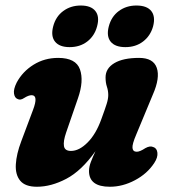

<svg xmlns="http://www.w3.org/2000/svg" viewBox="-20 -682 634 713"><path d="M549 -136Q562.5 -132 564.5 -114.8Q566.5 -97.5 553 -77Q527 -37 481.2 -12.8Q435.5 11.5 388 11.5Q310.5 11.5 310.5 -47Q310.5 -62.5 317.5 -80.8Q324.5 -99 334.5 -120.5Q282.5 -47.5 226.2 -18Q170 11.5 117 11.5Q73.5 11.5 55 -11Q36.5 -33.5 38.8 -71.8Q41 -110 59 -157.5L102.5 -273.5Q123.5 -328.5 97.5 -328.5Q86 -328.5 69.5 -318Q55.5 -308.5 45 -314.5Q34.5 -318.5 32 -334.5Q29.5 -350.5 42 -375.5Q64 -416.5 104.8 -441.8Q145.5 -467 196 -467Q262 -467 277 -424.2Q292 -381.5 269.5 -317L225.5 -189.5Q214.5 -157.5 217.5 -139.5Q220.5 -121.5 243.5 -121.5Q274 -121.5 305.2 -152.8Q336.5 -184 356.5 -240Q370.5 -278 376.2 -296.5Q382 -315 382 -329Q382 -345 377 -360Q372 -375 372 -394.5Q372 -428 404.5 -447.5Q437 -467 496.5 -467Q549.5 -467 562.2 -430Q575 -393 547.5 -330.5L486 -182.5Q470.5 -146.5 472 -132.5Q473.5 -118.5 488 -118.5Q499.5 -118.5 520 -132Q537 -141.5 549 -136ZM238.5 -507Q201 -507 184.5 -527.2Q168 -547.5 177.5 -584Q187 -620.5 214.8 -641Q242.5 -661.5 280 -661.5Q318 -661.5 334.2 -641Q350.5 -620.5 340.5 -584Q331 -548.5 304 -527.8Q277 -507 238.5 -507ZM445.5 -507Q407.5 -507 391 -527.2Q374.5 -547.5 384 -584Q393.5 -620.5 421.2 -641Q449 -661.5 486.5 -661.5Q525.5 -661.5 541.8 -641Q558 -620.5 548.5 -584Q538.5 -548.5 511.2 -527.8Q484 -507 445.5 -507Z"/></svg>

Font: Fraunces 72pt SuperSoft
Style: Bold Italic
Weight: 700
Italic angle: -16°
Version: Version 1.000;[0bf87f6ff]